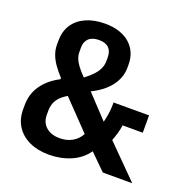

<svg xmlns="http://www.w3.org/2000/svg" viewBox="-131 -870 1007 1011"><g transform="rotate(20 372.0 -365.0)"><path d="M246 10Q183 10 136 -12Q89 -34 63.5 -74Q38 -114 38 -167V-192Q38 -255 72.5 -304Q107 -353 168 -384L169 -391Q142 -420 124 -446.5Q106 -473 97.5 -498Q89 -523 89 -548V-572Q89 -624 113.5 -661.5Q138 -699 183.5 -719.5Q229 -740 290 -740Q335 -740 370 -728.5Q405 -717 429 -696Q453 -675 466 -646Q479 -617 479 -581V-561Q479 -507 443.5 -459.5Q408 -412 340 -379L459 -252Q465 -275 468.5 -297.5Q472 -320 473 -346V-365H672V-268H559Q556 -244 549 -220.5Q542 -197 534 -177L711 1H546L458 -86Q424 -38 368 -14Q312 10 246 10ZM270 -91Q310 -91 340.5 -108.5Q371 -126 387 -157L235 -315Q209 -300 193.5 -283Q178 -266 171.5 -247Q165 -228 165 -207V-183Q165 -141 193.5 -116Q222 -91 270 -91ZM281 -435Q309 -456 327 -475.5Q345 -495 354 -515Q363 -535 363 -557V-578Q363 -612 344.5 -630Q326 -648 290 -648Q252 -648 232.5 -629.5Q213 -611 213 -578V-554Q213 -535 220 -517Q227 -499 242 -479Q257 -459 281 -435Z"/></g></svg>

Font: Hubot Sans Condensed ExtraLight SemiBold
Style: Regular
Weight: 600
Version: Version 2.000